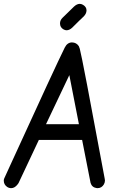

<svg xmlns="http://www.w3.org/2000/svg" viewBox="-67 -977 642 997"><path d="M368.2 -892.1Q352.5 -877.9 307.6 -833Q293.9 -820.3 279.3 -819.8Q271 -819.8 263.2 -824.2Q244.6 -834.5 244.6 -855.5Q244.6 -872.1 257.8 -884.8L317.4 -942.9Q332 -956.5 346.7 -957Q355.5 -957 363.8 -952.1Q382.3 -941.4 382.3 -922.9Q381.8 -906.2 368.2 -892.1ZM342.3 -737.3Q344.7 -731.9 347.2 -724.1Q358.9 -684.1 476.6 -49.8Q478 -44.9 478 -40Q478 -29.8 472.7 -20Q460.9 0 439.9 0Q437 0 433.6 -0.5Q410.2 -4.4 403.3 -27.3L359.4 -250.5H134.8L29.3 -26.4Q27.3 -22.9 24.4 -19.5Q9.3 0 -8.8 0Q-20 0 -29.8 -6.3Q-47.4 -18.6 -47.4 -39.1Q-47.4 -44.9 -44.9 -50.8Q-34.7 -74.2 -11.2 -124.5Q223.1 -637.2 269 -729.5Q282.2 -756.3 306.6 -756.8Q330.1 -756.3 342.3 -737.3ZM293 -586.9 171.9 -332H342.8Z"/></svg>

Font: Vibur
Style: Medium
Weight: 400
Version: Version 1.004